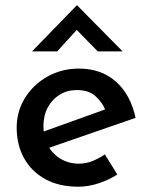

<svg xmlns="http://www.w3.org/2000/svg" viewBox="-20 -695 567 725"><path d="M276 10Q203 10 151 -18.5Q99 -47 71 -97.5Q43 -148 43 -213Q43 -275 74.5 -325.5Q106 -376 159.5 -406Q213 -436 278 -436Q362 -436 417.5 -387Q473 -338 492 -250L151 -132L127 -192L400 -290L379 -277Q367 -308 341 -331.5Q315 -355 270 -355Q234 -355 205.5 -337.5Q177 -320 160.5 -289.5Q144 -259 144 -218Q144 -176 161.5 -144.5Q179 -113 209.5 -95Q240 -77 278 -77Q305 -77 329.5 -87Q354 -97 376 -112L423 -36Q390 -15 351.5 -2.5Q313 10 276 10ZM349 -501 258 -594 287 -601 196 -501H101L270 -675H271L443 -501Z"/></svg>

Font: Josefin Sans Medium
Style: Regular
Weight: 500
Designer: Santiago Orozco
Foundry: Typemade
Version: Version 2.001